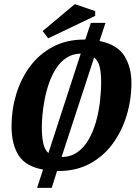

<svg xmlns="http://www.w3.org/2000/svg" viewBox="-20 -820 670 932"><path d="M160 92 189 3Q105 -12 70.5 -65.5Q36 -119 36 -208Q36 -288 59 -363.5Q82 -439 126.5 -498.5Q171 -558 237 -593Q303 -628 389 -628H394L421 -709H492L463 -621Q549 -604 583.5 -549Q618 -494 618 -418Q618 -337 595 -260.5Q572 -184 527.5 -123Q483 -62 417 -26Q351 10 265 10H257L231 92ZM215 -77 372 -560Q332 -559 302 -539Q272 -519 251.5 -486.5Q231 -454 217.5 -415Q204 -376 196.5 -336Q189 -296 186 -261.5Q183 -227 183 -203Q183 -159 189.5 -126.5Q196 -94 215 -77ZM279 -58Q323 -58 355.5 -81Q388 -104 410 -142Q432 -180 445.5 -227.5Q459 -275 465 -325.5Q471 -376 471 -422Q471 -465 464 -495Q457 -525 437 -541ZM214 -634 187 -669 343 -800 442 -766V-743Z"/></svg>

Font: Manuale
Style: Italic
Weight: 400
Italic angle: -11°
Designer: Eduardo Tunni / Pablo Cosgaya
Foundry: Eduardo Tunni / Pablo Cosgaya
Version: Version 1.002